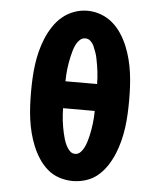

<svg xmlns="http://www.w3.org/2000/svg" viewBox="-53 -791 707 846"><g transform="rotate(5 300.0 -368.5)"><path d="M300 8Q270 8 240.5 -1.5Q211 -11 188 -31Q165 -51 148.5 -76.5Q132 -102 120.5 -130Q109 -158 101.5 -187.5Q94 -217 90 -247Q86 -277 84.5 -307Q83 -337 83 -368Q83 -398 84.5 -428Q86 -458 90 -488Q94 -518 101.5 -547.5Q109 -577 120.5 -605Q132 -633 149 -659Q166 -685 189 -704.5Q212 -724 241 -734.5Q270 -745 300 -745Q330 -745 359 -734.5Q388 -724 411 -704.5Q434 -685 451 -659Q468 -633 479.5 -605Q491 -577 498.5 -547.5Q506 -518 510 -488Q514 -458 515.5 -428Q517 -398 517 -367Q517 -337 515.5 -307Q514 -277 510 -247Q506 -217 498.5 -187.5Q491 -158 479.5 -130Q468 -102 451.5 -76.5Q435 -51 412 -31Q389 -11 359.5 -1.5Q330 8 300 8ZM230 -427H370Q370 -441 369 -455Q368 -469 366.5 -482.5Q365 -496 362.5 -510Q360 -524 357.5 -537.5Q355 -551 350.5 -564Q346 -577 340.5 -590Q335 -603 325 -613Q315 -623 301 -623Q287 -623 276.5 -613Q266 -603 260 -590.5Q254 -578 250 -564.5Q246 -551 243 -537.5Q240 -524 237.5 -510.5Q235 -497 233.5 -483Q232 -469 231 -455Q230 -441 230 -427ZM300 -112Q314 -112 324 -122.5Q334 -133 340 -145.5Q346 -158 350 -171Q354 -184 357 -197.5Q360 -211 362.5 -225Q365 -239 366.5 -252.5Q368 -266 369 -280Q370 -294 370 -308H230Q230 -294 231 -280Q232 -266 233.5 -252.5Q235 -239 237.5 -225Q240 -211 243 -197.5Q246 -184 250 -171Q254 -158 260 -145.5Q266 -133 276 -122.5Q286 -112 300 -112Z"/></g></svg>

Font: Iosevka Curly Slab HvEx
Style: Regular
Weight: 900
Width: 7
Monospace: yes
Designer: Belleve Invis
Foundry: Belleve Invis
Version: Version 11.1.0; ttfautohint (v1.8.3)